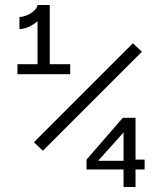

<svg xmlns="http://www.w3.org/2000/svg" viewBox="-20 -750 660 770"><path d="M130.5 -730H166.5Q166.5 -708 149.5 -685.5Q132.5 -663 107 -648.2Q81.5 -633.5 58 -633.5V-682Q70.5 -682 87 -688.5Q103.5 -695 116 -706.2Q128.5 -717.5 130.5 -730ZM130.5 -452.5V-730H179.5V-452.5ZM50 -492.5H261.5V-452.5H50ZM549 -542.5 152 -145.5 116 -179.5 513 -576.5ZM475.5 0V-236.5L489.5 -234.5L367.5 -98.5L356 -105H490.5L501 -110H560V-70.5H327V-110L472.5 -277.5H523.5V0Z"/></svg>

Font: Monaspace Neon Var
Style: Regular
Weight: 400
Designer: Riley Cran and the Lettermatic Team
Version: Version 1.000 (Monaspace Neon Var)